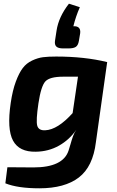

<svg xmlns="http://www.w3.org/2000/svg" viewBox="-20 -813 633 1039"><path d="M351 -551H321Q295 -551 284.5 -561.5Q274 -572 278 -595L286 -647Q297 -721 353 -793L412 -774Q390 -724 377 -671Q398 -672 407 -662.5Q416 -653 414 -634L407 -592Q403 -568 390.5 -559.5Q378 -551 351 -551ZM560 -477 499 -44Q483 89 406.5 147.5Q330 206 193 206Q76 206 9 179L20 92Q54 93 161 93Q321 93 351 2Q355 -9 361.5 -32.5Q368 -56 375 -75.5Q382 -95 393 -111Q356 -57 299.5 -25Q243 7 174 8Q84 10 50.5 -52Q17 -114 38 -256Q48 -324 65.5 -371Q83 -418 103 -444.5Q123 -471 154 -485.5Q185 -500 213 -503.5Q241 -507 284 -507Q438 -507 560 -477ZM402 -398H322Q249 -398 225.5 -372.5Q202 -347 188 -254Q174 -160 181.5 -133Q189 -106 225 -108Q292 -111 373 -201Z"/></svg>

Font: Exo 2.0
Style: Bold Italic
Weight: 700
Italic angle: -8°
Designer: Natanael Gama
Version: Version 1.001;PS 001.001;hotconv 1.0.70;makeotf.lib2.5.58329